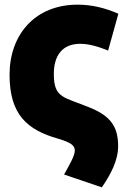

<svg xmlns="http://www.w3.org/2000/svg" viewBox="-20 -584 532 824"><path d="M211 -267C211 -160 254 -169 371 -120C457 -84 487 -37 487 43C487 105 455 165 417 220L255 165C281 118 301 84 301 62C301 41 286 28 229 11C98 -26 21 -91 21 -263C21 -436 131 -564 313 -564C374 -564 431 -550 488 -525L444 -367C404 -383 364 -396 324 -396C249 -396 211 -347 211 -267Z"/></svg>

Font: Repo Black
Style: Regular
Weight: 900
Designer: Stefan Peev
Foundry: Context Ltd
Version: Version 1.502